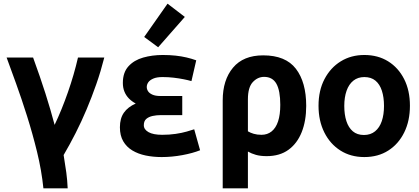

<svg xmlns="http://www.w3.org/2000/svg" viewBox="-20 -839 2280 1044"><path d="M216 185Q206 87 181.5 -13Q157 -113 127 -208Q97 -303 67.5 -384.5Q38 -466 16 -526H160Q199 -419 227 -331Q255 -243 277 -160Q316 -242 349.5 -338Q383 -434 404 -526H547Q528 -451 503.5 -381Q479 -311 451 -244.5Q423 -178 391.5 -116Q360 -54 326 4Q335 58 340.5 99Q346 140 348 185Z M859 15Q813 15 772 6.5Q731 -2 699.5 -21Q668 -40 650 -71Q632 -102 632 -147Q632 -195 653.5 -226Q675 -257 718 -276Q696 -288 680.5 -304Q665 -320 656.5 -341Q648 -362 648 -388Q648 -445 678.5 -478.5Q709 -512 758.5 -526Q808 -540 865 -540Q903 -540 935 -536.5Q967 -533 994.5 -526.5Q1022 -520 1047 -511L1021 -398Q1004 -403 979 -408Q954 -413 924.5 -416.5Q895 -420 864 -420Q832 -420 813 -411.5Q794 -403 786 -391Q778 -379 778 -366Q778 -354 785 -343Q792 -332 808.5 -324.5Q825 -317 852 -317H971V-213H853Q831 -213 810 -208.5Q789 -204 775.5 -192.5Q762 -181 762 -158Q762 -135 787.5 -120.5Q813 -106 862 -106Q901 -106 935 -111Q969 -116 995 -123.5Q1021 -131 1036 -136L1068 -22Q1028 -6 971.5 4.5Q915 15 859 15ZM840 -582 764 -638 891 -819 985 -747Z M1191 185V-293Q1191 -404 1247 -471Q1303 -538 1411 -538Q1533 -538 1589 -465Q1645 -392 1645 -263Q1645 -182 1620.5 -120.5Q1596 -59 1548.5 -24.5Q1501 10 1430 10Q1396 10 1371.5 3Q1347 -4 1328 -15V185ZM1402 -106Q1434 -106 1457 -124.5Q1480 -143 1492 -179Q1504 -215 1504 -269Q1504 -346 1483 -383.5Q1462 -421 1416 -421Q1381 -421 1354.5 -392.5Q1328 -364 1328 -299V-125Q1341 -117 1359.5 -111.5Q1378 -106 1402 -106Z M1961 15Q1887 15 1831 -20.5Q1775 -56 1743.5 -119Q1712 -182 1712 -264Q1712 -347 1744.5 -409Q1777 -471 1833 -505.5Q1889 -540 1961 -540Q2035 -540 2090.5 -505.5Q2146 -471 2177.5 -409Q2209 -347 2209 -264Q2209 -182 2178 -119Q2147 -56 2091.5 -20.5Q2036 15 1961 15ZM1959 -105Q1995 -105 2019.5 -125Q2044 -145 2056 -180.5Q2068 -216 2068 -263Q2068 -310 2056.5 -345.5Q2045 -381 2021.5 -400.5Q1998 -420 1961 -420Q1926 -420 1901.5 -400.5Q1877 -381 1864.5 -345.5Q1852 -310 1852 -263Q1852 -216 1863.5 -180.5Q1875 -145 1898.5 -125Q1922 -105 1959 -105Z"/></svg>

Font: Ubuntu Sans Mono
Style: Regular
Weight: 400
Monospace: yes
Designer: Dalton Maag Ltd
Foundry: Dalton Maag Ltd
Version: Version 1.006